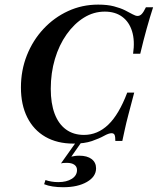

<svg xmlns="http://www.w3.org/2000/svg" viewBox="-20 -602 674 820"><path d="M293.5 11.3Q224.2 11.3 173.8 -17.7Q123.4 -46.8 96.4 -100.8Q69.4 -154.8 69.4 -228.2Q69.4 -301.6 94.8 -365.7Q120.2 -429.8 165.7 -478.6Q211.3 -527.4 271 -554.8Q330.6 -582.3 399.2 -582.3Q438.7 -582.3 466.5 -575Q494.4 -567.7 513.7 -558.1Q533.1 -548.4 546 -541.1Q558.9 -533.9 567.7 -533.9Q577.4 -533.9 585.5 -542.3Q593.5 -550.8 603.2 -571H633.9Q620.2 -529 606.5 -479.8Q592.7 -430.6 579 -372.6H548.4Q556.5 -428.2 544 -468.5Q531.5 -508.9 501.6 -530.6Q471.8 -552.4 427.4 -552.4Q379.8 -552.4 338.3 -526.6Q296.8 -500.8 264.5 -455.2Q232.3 -409.7 214.5 -350Q196.8 -290.3 196.8 -222.6Q196.8 -160.5 213.3 -116.5Q229.8 -72.6 261.7 -49.2Q293.5 -25.8 338.7 -25.8Q396.8 -25.8 442.3 -69.4Q487.9 -112.9 523.4 -206.5H553.2Q538.7 -151.6 528.6 -113.3Q518.5 -75 512.9 -48.4Q507.3 -21.8 502.4 0H472.6Q472.6 -18.5 469.4 -25.8Q466.1 -33.1 456.5 -33.1Q444.4 -33.1 424.2 -21.8Q404 -10.5 372.6 0.4Q341.1 11.3 293.5 11.3ZM250 197.6Q225.8 197.6 204.8 194.4Q183.9 191.1 168.5 184.7L174.2 166.9Q185.5 171 199.6 173.4Q213.7 175.8 229 175.8Q264.5 175.8 286.7 161.7Q308.9 147.6 308.9 124.2Q308.9 109.7 297.6 101.6Q286.3 93.5 265.3 93.5Q258.1 93.5 251.6 94Q245.2 94.4 240.3 96L307.3 1.6L329.8 2.4L284.7 66.9Q291.9 65.3 300 64.1Q308.1 62.9 318.5 62.9Q352.4 62.9 371.4 77.4Q390.3 91.9 390.3 116.9Q390.3 152.4 351.2 175Q312.1 197.6 250 197.6Z"/></svg>

Font: Playfair 5pt SemiExpanded Light
Style: Bold Italic
Weight: 700
Italic angle: -15.6°
Version: Version 2.001;gftools[0.9.30]